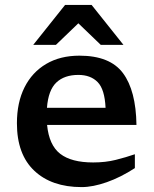

<svg xmlns="http://www.w3.org/2000/svg" viewBox="-20 -752 626 783"><path d="M304 -525Q428.5 -525 481.5 -453.8Q534.5 -382.5 536.5 -242.5H172Q180 -160 225.5 -124.8Q271 -89.5 360 -89.5Q410 -89.5 452 -100Q494 -110.5 530 -123V-66.5Q472.5 -29 415.5 -9Q358.5 11 313 11Q190.5 11 119.8 -55.8Q49 -122.5 49 -249.5Q49 -334 80 -395.8Q111 -457.5 168.2 -491.2Q225.5 -525 304 -525ZM299.5 -446.5Q242.5 -446.5 209.8 -415.5Q177 -384.5 171.5 -312.5H410.5Q407 -388 378.2 -417.2Q349.5 -446.5 299.5 -446.5ZM115.5 -569 245.5 -732H353.5L483.5 -569H391L299.5 -657L208 -569Z"/></svg>

Font: Newsreader 6pt Medium
Style: Regular
Weight: 500
Designer: Hugues Gentile
Foundry: Production Type
Version: Version 1.003; ttfautohint (v1.8.3)